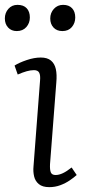

<svg xmlns="http://www.w3.org/2000/svg" viewBox="-39 -757 352 791"><path d="M126 -425Q128 -447 122.5 -457.5Q117 -468 101 -468Q87 -468 71 -463.5Q55 -459 34 -450L21 -487Q40 -499 71 -509.5Q102 -520 129 -520Q156 -520 171 -507.5Q186 -495 191 -472.5Q196 -450 193 -417L167 -80Q166 -57 170.5 -46.5Q175 -36 190 -36Q204 -36 220 -43.5Q236 -51 256 -67L277 -36Q266 -26 248.5 -14Q231 -2 209.5 6Q188 14 164 14Q136 14 121 1.5Q106 -11 101.5 -30.5Q97 -50 99 -71ZM-19 -681Q-19 -704 -4.5 -720.5Q10 -737 33 -737Q58 -737 71 -723Q84 -709 84 -685Q84 -662 69.5 -645.5Q55 -629 30 -629Q8 -629 -5.5 -643.5Q-19 -658 -19 -681ZM168 -681Q168 -704 183 -720.5Q198 -737 221 -737Q245 -737 258 -723Q271 -709 271 -685Q271 -662 257 -645.5Q243 -629 218 -629Q195 -629 181.5 -643.5Q168 -658 168 -681Z"/></svg>

Font: Literata 18pt Light
Style: Italic
Weight: 300
Italic angle: -2°
Designer: Latin by Veronika Burian and Jose Scaglione. Greek by Irene Vlachou. Cyrillic by Vera Evstafieva
Foundry: TypeTogether
Version: Version 3.103;gftools[0.9.29]